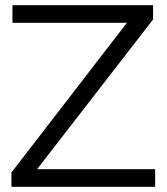

<svg xmlns="http://www.w3.org/2000/svg" viewBox="-20 -720 644 740"><path d="M24 0V-55L469 -632H28V-700H570V-645L123 -68H578V0Z"/></svg>

Font: Red Hat Display
Style: Regular
Weight: 300
Designer: Pentagram, MCKL
Foundry: Pentagram, MCKL
Version: Version 1.023